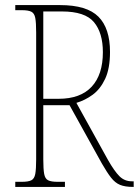

<svg xmlns="http://www.w3.org/2000/svg" viewBox="-20 -734 545 754"><path d="M40 0V-20H66Q91 -20 103 -26Q115 -32 118.5 -51Q122 -70 122 -108V-606Q122 -645 118.5 -663.5Q115 -682 103 -688Q91 -694 66 -694H40V-714H216Q321 -714 366.5 -668.5Q412 -623 412 -530Q412 -465 393 -424.5Q374 -384 344 -362Q314 -340 280 -330L404 -106Q429 -62 449 -42Q469 -22 498 -22H505V0H502Q471 0 451.5 -8Q432 -16 416 -36.5Q400 -57 380 -92L253 -321H150V-108Q150 -70 153.5 -51Q157 -32 169 -26Q181 -20 206 -20H235V0ZM210 -346Q296 -346 340 -393.5Q384 -441 384 -529Q384 -605 349 -647Q314 -689 223 -689H150V-346Z"/></svg>

Font: Noto Serif Lao Condensed Thin
Style: Regular
Weight: 100
Width: 3
Designer: Monotype Design Team
Foundry: Monotype Imaging Inc.
Version: Version 2.003; ttfautohint (v1.8.4.7-5d5b)